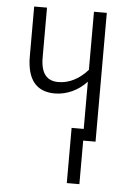

<svg xmlns="http://www.w3.org/2000/svg" viewBox="-52 -571 529 790"><g transform="rotate(5 212.5 -176.0)"><path d="M357 -532H304V-292C271 -255 230 -231 183 -231C139 -231 110 -256 110 -326V-532H57V-326C57 -231 96 -183 172 -183C221 -183 269 -205 304 -243V-48H254V180H306V0H357Z"/></g></svg>

Font: Noto Sans UI Condensed Light
Style: Regular
Weight: 300
Width: 3
Designer: Monotype Design Team
Foundry: Monotype Imaging Inc.
Version: Version 1.901